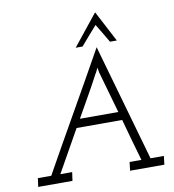

<svg xmlns="http://www.w3.org/2000/svg" viewBox="-98 -1017 1002 1103"><g transform="rotate(-10 403.0 -465.5)"><path d="M531 -931Q495 -886 458.5 -840.5Q422 -795 386 -750H426Q449 -777 473 -804.5Q497 -832 521 -859Q540 -829 554 -804.5Q568 -780 586 -750H626Q602 -795 578.5 -840.5Q555 -886 531 -931ZM42 -50 35 0H235L242 -50H173L311 -295H577Q594 -233 611 -172Q628 -111 646 -50H577L571 0H771L777 -50H699Q650 -222 602 -391Q554 -560 505 -732Q409 -560 312.5 -391Q216 -222 120 -50ZM339 -344Q371 -401 407 -464Q443 -527 471 -581Q475 -587 477.5 -591.5Q480 -596 489 -616L494 -587L563 -344Z"/></g></svg>

Font: Josefin Slab Medium
Style: Italic
Weight: 500
Italic angle: -12°
Version: Version 2.000